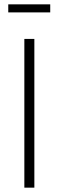

<svg xmlns="http://www.w3.org/2000/svg" viewBox="-20 -863 270 883"><path d="M138 -684V0H92V-684ZM211 -806H18V-843H211Z"/></svg>

Font: Fira Sans Extra Condensed ExtraLight
Style: Regular
Weight: 275
Width: 1
Designer: Carrois Corporate & Edenspiekermann AG
Foundry: Carrois Corporate GbR & Edenspiekermann AG
Version: Version 4.203